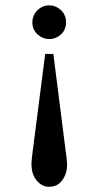

<svg xmlns="http://www.w3.org/2000/svg" viewBox="-20 -489 372 724"><path d="M229 -404.3Q229 -377 210 -359.4Q190.9 -341.8 166 -341.8Q140.6 -341.8 121.3 -359.6Q102.1 -377.4 102.1 -404.3Q102.1 -431.2 120.8 -450Q139.6 -468.8 166 -468.8Q189.9 -468.8 209.5 -451.2Q229 -433.6 229 -404.3ZM232.9 132.3Q232.9 165.5 215.1 190.4Q197.3 215.3 164.6 215.3Q138.2 215.3 118.4 191.9Q98.6 168.5 98.6 128.4Q98.6 122.1 100.1 107.9Q101.6 93.8 103 83.5L150.4 -285.6H181.2L228 83.5Q230.5 101.1 231.7 111.8Q232.9 122.6 232.9 132.3Z"/></svg>

Font: Awami Nastaliq
Style: Bold
Weight: 700
Designer: Peter Martin, SIL International
Foundry: SIL International
Version: Version 3.100